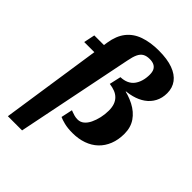

<svg xmlns="http://www.w3.org/2000/svg" viewBox="-280 -894 1252 1252"><g transform="rotate(45 345.5 -268.5)"><path d="M59 -540H212L195 -463H43ZM33 231 152 -567Q163 -638 198 -682.5Q233 -727 291.5 -747.5Q350 -768 427 -768Q505 -768 557 -749Q609 -730 635.5 -694.5Q662 -659 662 -610Q662 -565 643.5 -530Q625 -495 592.5 -472Q560 -449 516.5 -437.5Q473 -426 422 -426L467 -439L459 -412L423 -434Q490 -423 542 -396Q594 -369 623 -326.5Q652 -284 652 -225Q652 -170 634.5 -126Q617 -82 585 -51.5Q553 -21 508 -5Q463 11 408 11Q364 11 332 3Q300 -5 284 -13L301 -92Q304 -91 314 -87Q324 -83 338.5 -79Q353 -75 369 -75Q394 -75 413 -90.5Q432 -106 445 -133Q458 -160 465.5 -193Q473 -226 473 -260Q473 -291 465 -313.5Q457 -336 441.5 -351.5Q426 -367 404.5 -375.5Q383 -384 354 -388L372 -468Q403 -469 426.5 -479.5Q450 -490 465 -509.5Q480 -529 488 -556Q496 -583 496 -615Q496 -640 488 -655.5Q480 -671 464 -679Q448 -687 424 -687Q395 -687 376.5 -676.5Q358 -666 346.5 -642Q335 -618 327 -575L164 231Z"/></g></svg>

Font: Roboto Serif 20pt
Style: Bold Italic
Weight: 700
Italic angle: -10°
Version: Version 1.007